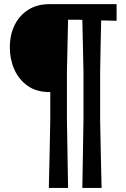

<svg xmlns="http://www.w3.org/2000/svg" viewBox="-20 -733 608 928"><path d="M216 175.5Q218 87 219.8 7.2Q221.5 -72.5 223 -153.5V-288H219Q156 -288 113.5 -318.2Q71 -348.5 49.2 -397.5Q27.5 -446.5 27.5 -504Q27.5 -564.5 50.8 -611.8Q74 -659 117 -686Q160 -713 219 -713H543.5V-632.5Q524.5 -633 505.8 -633.5Q487 -634 469 -634.5Q467.5 -569.5 466.2 -508Q465 -446.5 464 -384V-153.5Q465.5 -72.5 467.2 7.2Q469 87 471 175.5H378Q379.5 87 380.8 7.2Q382 -72.5 383.5 -153.5V-384Q382 -447 380.8 -509.2Q379.5 -571.5 378 -637Q368 -637.5 359.5 -637.5H309Q307.5 -571.5 306.2 -509.5Q305 -447.5 303.5 -384V-153.5Q305 -73.5 306.2 6.8Q307.5 87 309 175.5Z"/></svg>

Font: Commissioner Loud SemiBold
Style: Regular
Weight: 600
Designer: Kostas Bartsokas
Foundry: Kostas Bartsokas
Version: Version 1.000; ttfautohint (v1.8.3)